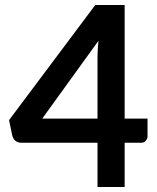

<svg xmlns="http://www.w3.org/2000/svg" viewBox="-20 -744 624 764"><path d="M476 -272V-724H359L16 -266L29 -204C31 -196 35 -189 41 -184C47 -179 55 -176 63 -176H368V0H476V-176H542C550 -176 556 -179 560 -184C564 -189 567 -194 567 -201V-272ZM368 -509V-272H148L372 -582C370 -569 370 -556 369 -544C368 -532 368 -520 368 -509Z"/></svg>

Font: SVN-Aleo
Style: Bold
Weight: 700
Designer: Alessio Laiso
Version: Version 1.2.2